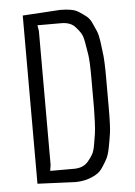

<svg xmlns="http://www.w3.org/2000/svg" viewBox="-53 -773 578 821"><g transform="rotate(-5 236.0 -362.5)"><path d="M407 -427V-298Q407 -217 402.5 -187Q398 -157 392 -126.5Q386 -96 377.5 -80Q369 -64 356 -44.5Q343 -25 326 -16Q287 7 236 7L75 0V-722L236 -732Q290 -732 313 -717.5Q336 -703 348.5 -692.5Q361 -682 370 -662Q379 -642 385.5 -627Q392 -612 396 -583.5Q400 -555 402 -536Q407 -503 407 -427ZM236 -50Q277 -50 298 -76Q310 -90 318 -104Q326 -118 330.5 -144.5Q335 -171 338 -189.5Q341 -208 342.5 -244.5Q344 -281 344 -302V-430Q344 -504 339.5 -531.5Q335 -559 330.5 -585Q326 -611 318 -624Q310 -637 298 -650Q278 -675 236 -675H134L138 -650V-75L134 -50Z"/></g></svg>

Font: Economica
Style: Regular
Weight: 400
Designer: Vicente Lamonaca
Foundry: Vicente Lamonaca
Version: Version 1.101